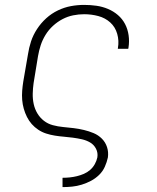

<svg xmlns="http://www.w3.org/2000/svg" viewBox="-20 -558 640 783"><path d="M235 205V167H236Q250 167 264.5 165.5Q279 164 293.5 160.5Q308 157 322 151Q336 145 347.5 135Q359 125 366.5 111.5Q374 98 377 84Q380 65 371.5 48.5Q363 32 347.5 23Q332 14 314 10Q296 6 277.5 3.5Q259 1 240.5 -0.5Q222 -2 203.5 -5Q185 -8 168 -13.5Q151 -19 136 -29Q121 -39 109.5 -52Q98 -65 90 -81Q82 -97 77 -114.5Q72 -132 70.5 -150.5Q69 -169 70.5 -188Q72 -207 75 -226L94 -336Q98 -363 106.5 -389Q115 -415 131 -439.5Q147 -464 168.5 -483.5Q190 -503 216 -515.5Q242 -528 269 -533Q296 -538 323 -538Q349 -538 373.5 -534.5Q398 -531 420.5 -521.5Q443 -512 461 -496.5Q479 -481 490 -460Q501 -439 504.5 -414Q508 -389 504 -364Q504 -363 503.5 -361.5Q503 -360 503 -359H460Q461 -360 461 -361Q461 -362 461 -363Q466 -392 458 -420Q450 -448 429.5 -466.5Q409 -485 381 -492.5Q353 -500 323 -500Q301 -500 278.5 -495.5Q256 -491 235 -480Q214 -469 196 -452.5Q178 -436 165.5 -415.5Q153 -395 146 -373.5Q139 -352 135 -329L117 -219Q114 -198 113.5 -176Q113 -154 117.5 -133.5Q122 -113 132.5 -95.5Q143 -78 159 -65.5Q175 -53 195.5 -47.5Q216 -42 237.5 -40Q259 -38 280 -35.5Q301 -33 322 -28Q343 -23 362 -15Q381 -7 395.5 7.5Q410 22 416.5 42Q423 62 420 84Q416 103 407.5 122Q399 141 384 155.5Q369 170 351 179.5Q333 189 313.5 195Q294 201 274.5 203Q255 205 236 205Z"/></svg>

Font: Iosevka Slab XLtEx
Style: Italic
Weight: 200
Width: 7
Italic angle: -9°
Monospace: yes
Designer: Belleve Invis
Foundry: Belleve Invis
Version: Version 11.1.0; ttfautohint (v1.8.3)